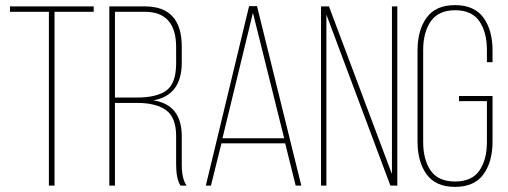

<svg xmlns="http://www.w3.org/2000/svg" viewBox="-20 -725 1983 750"><path d="M193 0H171V-679H19V-700H346V-679H193Z M407 -700H546Q690 -700 690 -543V-480Q690 -353 579 -333Q690 -316 690 -193V-83Q690 -26 709 0H685Q668 -27 668 -83V-193Q668 -266 629 -294.5Q590 -323 515 -323H429V0H407ZM429 -344H515Q593 -344 630.5 -372Q668 -400 668 -477V-541Q668 -679 545 -679H429Z M1094 -165H845L804 0H784L953 -701H984L1157 0H1135ZM968 -675 849 -185H1090Z M1255 -668V0H1234V-700H1265L1511 -45V-700H1532V0H1505Z M1757 -705Q1833 -705 1868.5 -656Q1904 -607 1904 -528V-482H1882V-529Q1882 -599 1852.5 -642Q1823 -685 1758 -685Q1693 -685 1663 -642Q1633 -599 1633 -529V-171Q1633 -101 1662.5 -58.5Q1692 -16 1758 -16Q1823 -16 1852.5 -58.5Q1882 -101 1882 -171V-330H1773V-350H1904V-172Q1904 -93 1868.5 -44Q1833 5 1757 5Q1682 5 1646.5 -44Q1611 -93 1611 -172V-528Q1611 -607 1646.5 -656Q1682 -705 1757 -705Z"/></svg>

Font: Bebas Neue Light
Style: Regular
Weight: 300
Designer: Ryoichi Tsunekawa
Foundry: Ryoichi Tsunekawa
Version: Version 1.003;PS 001.003;hotconv 1.0.70;makeotf.lib2.5.58329